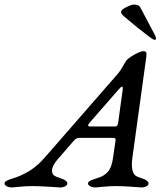

<svg xmlns="http://www.w3.org/2000/svg" viewBox="-23 -822 729 844"><path d="M639 -656Q584 -697 522 -750Q509 -762 509 -769Q509 -779 532 -790.5Q555 -802 567 -802Q587 -802 594 -789Q656 -673 658 -668Q663 -657 663 -653Q663 -647 657 -647Q651 -647 639 -656ZM301 -203 229 -120Q205 -91 205.5 -71.5Q206 -52 225 -45Q229 -44 236 -41Q243 -38 246.5 -37Q250 -36 255 -34Q260 -32 262.5 -30Q265 -28 268 -25.5Q271 -23 272 -20.5Q273 -18 273 -15Q273 -8 263.5 -3Q254 2 242 2Q240 2 194 -1Q148 -4 119 -4Q92 -4 63 -1Q34 2 30 2Q17 2 7 -3Q-3 -8 -3 -15Q-3 -22 4.5 -26.5Q12 -31 28.5 -36Q45 -41 52 -44Q55 -45 63 -48.5Q71 -52 75 -54Q79 -56 87 -60Q95 -64 100 -67Q105 -70 113 -75Q121 -80 127.5 -85.5Q134 -91 142.5 -98Q151 -105 159 -113.5Q167 -122 176 -132L496 -499Q505 -509 518.5 -533Q532 -557 536 -560Q552 -574 574.5 -585.5Q597 -597 607 -597Q617 -597 619.5 -592Q622 -587 620 -571L559 -129Q549 -56 582 -45Q586 -44 593 -41Q600 -38 603.5 -37Q607 -36 612 -34Q617 -32 619.5 -30Q622 -28 625 -25.5Q628 -23 629 -20.5Q630 -18 630 -15Q630 -8 620.5 -3Q611 2 599 2Q598 2 557 -1Q516 -4 488 -4Q460 -4 430 -1Q400 2 397 2Q384 2 374 -3Q364 -8 364 -15Q364 -22 371.5 -26.5Q379 -31 395.5 -36Q412 -41 419 -44Q444 -55 456.5 -74Q469 -93 474 -129L485 -205Q487 -216 474 -216H325Q312 -216 301 -203ZM496 -280 516 -425Q518 -441 514 -441.5Q510 -442 497 -427L373 -285Q356 -266 373 -266H484Q494 -266 496 -280Z"/></svg>

Font: EB Garamond 08
Style: Italic
Weight: 400
Italic angle: -14°
Version: Version 0.016